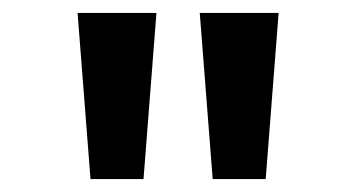

<svg xmlns="http://www.w3.org/2000/svg" viewBox="-20 -749 551 297"><path d="M120 -472H202L222 -729H100ZM309 -472H391L411 -729H289Z"/></svg>

Font: Noto Sans Gurmukhi SemiCondensed SemiBold
Style: Regular
Weight: 600
Width: 4
Designer: Jelle Bosma - Monotype Design Team
Foundry: Monotype Imaging Inc.
Version: Version 2.004